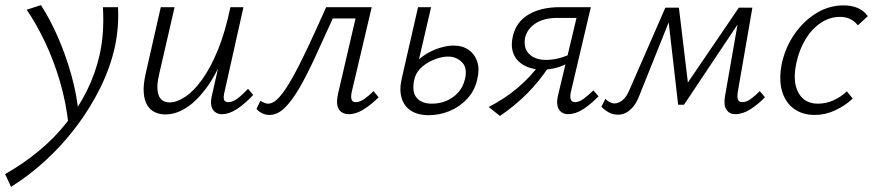

<svg xmlns="http://www.w3.org/2000/svg" viewBox="-73 -441 3410 750"><path d="M-30 289 -53 239Q16 200 77 150Q138 100 186 39.5Q234 -21 267 -88Q300 -155 316 -226Q326 -271 329 -317.5Q332 -364 329 -413H388Q390 -374 387 -336Q384 -298 376 -259Q358 -178 319.5 -99.5Q281 -21 227 51Q173 123 107.5 183.5Q42 244 -30 289ZM195 51Q186 -38 161.5 -121.5Q137 -205 102.5 -277.5Q68 -350 31 -403L87 -421Q122 -367 153 -296.5Q184 -226 206 -147Q228 -68 235 11Z M573 6Q551 6 532.5 -2.5Q514 -11 502.5 -29.5Q491 -48 488.5 -78.5Q486 -109 496 -153L555 -413H609L550 -157Q536 -101 546 -71Q556 -41 590 -41Q617 -41 650 -62.5Q683 -84 716 -129.5Q749 -175 778 -245.5Q807 -316 827 -413H859Q835 -302 801.5 -222.5Q768 -143 729.5 -92.5Q691 -42 651.5 -18Q612 6 573 6ZM794 5Q778 5 767 -3.5Q756 -12 752.5 -28Q749 -44 755 -69L833 -413H878L804 -82Q799 -62 802 -52Q805 -42 819 -42Q836 -42 854.5 -56Q873 -70 896 -94L916 -70Q883 -35 852.5 -15Q822 5 794 5Z M979 8Q963 8 949 0.5Q935 -7 929 -16L944 -47Q951 -43 959 -39.5Q967 -36 974 -36Q995 -36 1018 -61.5Q1041 -87 1068.5 -136Q1096 -185 1129 -255Q1162 -325 1201 -413H1348L1339 -369H1227Q1190 -288 1158.5 -219Q1127 -150 1097.5 -99Q1068 -48 1039.5 -20Q1011 8 979 8ZM1290 5Q1273 5 1261 -3Q1249 -11 1245 -28.5Q1241 -46 1248 -77L1326 -413H1379L1301 -82Q1297 -64 1300 -53Q1303 -42 1317 -42Q1333 -42 1351 -55Q1369 -68 1386 -85L1406 -61Q1378 -33 1348 -14Q1318 5 1290 5Z M1601 9Q1561 9 1534 -7.5Q1507 -24 1496.5 -56Q1486 -88 1496 -133L1560 -413H1611L1545 -129Q1535 -81 1555 -58.5Q1575 -36 1614 -36Q1644 -36 1670.5 -47Q1697 -58 1716.5 -79.5Q1736 -101 1743 -131Q1754 -175 1732 -197.5Q1710 -220 1677 -220Q1660 -220 1639.5 -214Q1619 -208 1599 -196.5Q1579 -185 1564.5 -168.5Q1550 -152 1545 -129H1512Q1522 -162 1543 -187.5Q1564 -213 1591 -229.5Q1618 -246 1646.5 -254.5Q1675 -263 1698 -263Q1734 -263 1758 -246Q1782 -229 1791.5 -199.5Q1801 -170 1791 -130Q1781 -86 1751.5 -54.5Q1722 -23 1682.5 -7Q1643 9 1601 9Z M2146 5Q2131 5 2120 -3Q2109 -11 2105 -26.5Q2101 -42 2106 -65L2179 -371H2104Q2052 -371 2019.5 -350Q1987 -329 1978 -294Q1971 -252 1994.5 -229.5Q2018 -207 2060 -207Q2088 -207 2116 -215Q2144 -223 2168 -237L2161 -205Q2134 -186 2105 -177.5Q2076 -169 2047 -169Q2017 -169 1992.5 -177.5Q1968 -186 1951.5 -202.5Q1935 -219 1929 -243Q1923 -267 1930 -298Q1942 -354 1990.5 -383.5Q2039 -413 2114 -413H2235L2157 -82Q2153 -64 2156.5 -53Q2160 -42 2173 -42Q2189 -42 2206 -54.5Q2223 -67 2245 -88L2265 -65Q2233 -32 2203.5 -13.5Q2174 5 2146 5ZM1880 12 1836 -23Q1900 -56 1950.5 -99Q2001 -142 2037 -193L2070 -179Q2034 -124 1987 -76.5Q1940 -29 1880 12Z M2799 5Q2777 5 2765 -12Q2753 -29 2759 -65L2815 -385L2840 -393L2599 -32H2576L2536 -380L2551 -411H2579L2617 -94L2598 -95L2813 -411H2866L2809 -82Q2806 -63 2809.5 -52.5Q2813 -42 2826 -42Q2843 -42 2860.5 -55Q2878 -68 2895 -85L2915 -61Q2888 -33 2858 -14Q2828 5 2799 5ZM2341 7Q2321 7 2305 -2Q2289 -11 2276 -24L2292 -55Q2299 -47 2308.5 -42Q2318 -37 2327 -37Q2343 -37 2358.5 -49.5Q2374 -62 2385 -88L2526 -411H2562L2425 -69Q2415 -42 2401.5 -25.5Q2388 -9 2373 -1Q2358 7 2341 7Z M3110 8Q3060 8 3026.5 -17.5Q2993 -43 2981 -88Q2969 -133 2981 -193Q2995 -257 3031 -308.5Q3067 -360 3116.5 -390Q3166 -420 3222 -420Q3253 -420 3277 -410Q3301 -400 3317 -378L3278 -342Q3266 -358 3248.5 -366.5Q3231 -375 3208 -375Q3168 -375 3133 -351.5Q3098 -328 3073.5 -287.5Q3049 -247 3038 -196Q3022 -123 3045.5 -79.5Q3069 -36 3122 -36Q3154 -36 3183.5 -49.5Q3213 -63 3235 -84L3258 -56Q3228 -28 3189.5 -10Q3151 8 3110 8Z"/></svg>

Font: Ysabeau Infant Light
Style: Italic
Weight: 300
Italic angle: -12°
Designer: Christian Thalmann (Catharsis Fonts)
Version: Version 2.001;gftools[0.9.30]; featfreeze: ss01,ss02,lnum